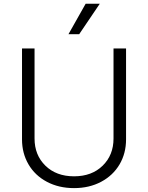

<svg xmlns="http://www.w3.org/2000/svg" viewBox="-20 -984 784 1017"><path d="M581.3 -727.3H647.7V-245.7Q647.7 -171.9 613.3 -113.3Q578.8 -54.7 515.8 -21.1Q452.8 12.4 372.2 12.4Q291.5 12.4 228.5 -21Q165.5 -54.3 131 -113.3Q96.6 -172.2 96.6 -245.7V-727.3H163V-250.4Q163 -162.6 220.5 -106.4Q278.1 -50.1 372.2 -50.1Q466.3 -50.1 523.8 -106.4Q581.3 -162.6 581.3 -250.4ZM342.7 -802.9 433.6 -964.1H508.5L399.5 -802.9Z"/></svg>

Font: Inter Light BETA
Style: Regular
Weight: 300
Designer: Rasmus Andersson
Foundry: rsms
Version: Version 3.011;git-f93a4a705